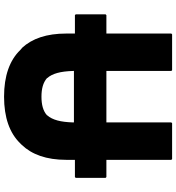

<svg xmlns="http://www.w3.org/2000/svg" viewBox="20 -888 889 970"><g transform="rotate(90 465.0 -402.5)"><path d="M874 -336 878 -340V-491L874 -495H787V-823L783 -827H602L598 -823V-495H338V-823L334 -827H153L149 -823V-495H56L52 -491V-340L56 -336H149V-292C149 -193 174 -120 222 -68H223L232 -60C284 -6 363 22 468 22C573 22 652 -6 704 -60L711 -67C760 -118 787 -192 787 -292V-336ZM338 -331H598V-326C596 -265 586 -223 562 -196V-195C540 -175 508 -167 468 -167C428 -167 397 -175 374 -195V-196C351 -222 340 -263 338 -326Z"/></g></svg>

Font: Hussar Woodtype
Style: Bd
Weight: 900
Foundry: Cannot Into Space Fonts
Version: Version 1.07